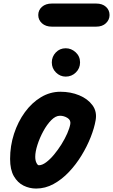

<svg xmlns="http://www.w3.org/2000/svg" viewBox="-20 -1055 638 1084"><path d="M184 9.5Q146.5 9.5 113 -7Q79.5 -23.5 58.2 -60.2Q37 -97 37 -157.5Q37 -231.5 59.2 -299.8Q81.5 -368 120.5 -421.5Q159.5 -475 211 -506Q262.5 -537 321 -537Q379 -537 427.2 -517Q475.5 -497 502 -461Q528.5 -425 520 -376.5Q512.5 -332.5 492 -280.5Q471.5 -228.5 440.2 -177.2Q409 -126 369 -83.8Q329 -41.5 282.2 -16Q235.5 9.5 184 9.5ZM179 -170Q179 -149 185.8 -135.5Q192.5 -122 199.5 -122Q218 -122 240.2 -138.5Q262.5 -155 285 -182Q307.5 -209 327 -240.2Q346.5 -271.5 359.8 -301.8Q373 -332 377 -355Q380.5 -377 360.8 -389.2Q341 -401.5 318.5 -401.5Q294 -401.5 269.5 -376.8Q245 -352 224.5 -314.2Q204 -276.5 191.5 -237.5Q179 -198.5 179 -170ZM351 -622.5Q319.5 -622.5 296 -645.8Q272.5 -669 272.5 -702.5Q272.5 -735 295 -758.8Q317.5 -782.5 351 -782.5Q382.5 -782.5 407.2 -759.8Q432 -737 432 -702.5Q432 -669 408.2 -645.8Q384.5 -622.5 351 -622.5ZM273 -904.5Q238 -904.5 217 -923.5Q196 -942.5 196 -970Q196 -998 217 -1016.5Q238 -1035 273 -1035H522.5Q558 -1035 578.2 -1016.5Q598.5 -998 598.5 -970Q598.5 -943.5 578.2 -924Q558 -904.5 522.5 -904.5Z"/></svg>

Font: Edu QLD Hand
Style: Regular
Weight: 400
Designer: Tina and Corey Anderson, Eben Sorkin
Foundry: Sorkin Type Co.
Version: Version 2.000